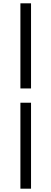

<svg xmlns="http://www.w3.org/2000/svg" viewBox="-20 -858 310 1157"><path d="M103 279V-239H167V279ZM103 -325V-838H167V-325Z"/></svg>

Font: Chocolate Classical Sans
Style: Regular
Weight: 400
Designer: 田海東、宇文滿月
Foundry: Moonlit Owen
Version: Version 1.001